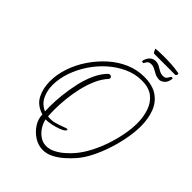

<svg xmlns="http://www.w3.org/2000/svg" viewBox="-257 -1013 1149 1149"><g transform="rotate(45 318.0 -438.5)"><path d="M321 16Q282 16 247.5 -6Q213 -28 191 -62Q169 -96 169 -132V-133Q108 -152 84 -199Q60 -246 60 -306Q60 -363 80 -422.5Q100 -482 136 -535.5Q172 -589 219.5 -632Q267 -675 323.5 -699.5Q380 -724 440 -724Q511 -724 554 -695Q597 -666 616.5 -615Q636 -564 636 -499Q636 -453 626 -397.5Q616 -342 597.5 -285Q579 -228 553.5 -177.5Q528 -127 497 -92Q477 -69 448.5 -43.5Q420 -18 387.5 -1Q355 16 321 16ZM318 -15Q347 -15 376 -30Q405 -45 430 -67.5Q455 -90 472 -110Q502 -145 527 -192.5Q552 -240 570 -293Q588 -346 598 -398.5Q608 -451 608 -497Q608 -551 592.5 -596.5Q577 -642 542 -670Q507 -698 446 -698Q390 -698 337 -674Q284 -650 238.5 -609.5Q193 -569 159 -517.5Q125 -466 106 -410Q87 -354 87 -301Q87 -255 105 -216Q123 -177 167 -157Q167 -168 166.5 -179Q166 -190 166 -200Q166 -242 171.5 -295Q177 -348 189 -402.5Q201 -457 222.5 -504.5Q244 -552 275 -583Q280 -588 287 -588Q293 -588 298 -584Q303 -580 303 -573L300 -565Q271 -534 251.5 -490Q232 -446 220.5 -396Q209 -346 204 -297Q199 -248 199 -207Q199 -193 199.5 -178Q200 -163 201 -149L212 -148Q235 -146 261.5 -153.5Q288 -161 308.5 -169Q329 -177 334 -177Q340 -177 340 -172Q337 -162 319 -153Q301 -144 278 -137.5Q255 -131 234 -128Q213 -125 203 -126Q208 -100 224.5 -74Q241 -48 265.5 -31.5Q290 -15 318 -15ZM518 -774Q496 -774 479 -782.5Q462 -791 448 -799Q434 -807 419 -807Q401 -807 393.5 -799.5Q386 -792 380 -779Q378 -777 376 -777Q372 -777 368.5 -779Q365 -781 365 -783Q371 -810 386.5 -824.5Q402 -839 422 -839Q440 -839 454.5 -831Q469 -823 483.5 -814.5Q498 -806 517 -806Q536 -806 543.5 -819.5Q551 -833 557 -839Q560 -839 564.5 -838Q569 -837 568 -832Q563 -799 546 -786.5Q529 -774 518 -774ZM385 -863Q381 -863 375 -874.5Q369 -886 369 -890Q372 -891 391.5 -892Q411 -893 445 -893Q475 -893 505.5 -891Q536 -889 568 -883Q573 -881 573 -878Q573 -874 569.5 -868.5Q566 -863 565 -863Z"/></g></svg>

Font: Licorice
Style: Regular
Weight: 400
Designer: Robert E. Leuschke
Foundry: Robert E. Leuschke
Version: Version 1.010; ttfautohint (v1.8.3)